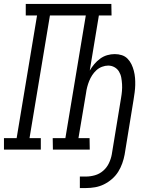

<svg xmlns="http://www.w3.org/2000/svg" viewBox="-35 -755 805 969"><path d="M400 194H368V136H399Q421 136 444 129.5Q467 123 485.5 107Q504 91 514.5 69Q525 47 529 25L576 -261Q579 -278 580.5 -295.5Q582 -313 581 -330Q580 -347 577 -363.5Q574 -380 565.5 -394Q557 -408 542.5 -416Q528 -424 511 -424Q496 -424 480 -418Q464 -412 451.5 -400.5Q439 -389 430 -375Q421 -361 415 -346Q409 -331 405 -315.5Q401 -300 399 -284L361 -58H417L418 0H232L231 -58H295L398 -677H217L114 -58H171V0H-15V-58H49L152 -677H95V-735H527L528 -677H464L418 -399Q428 -416 441 -431.5Q454 -447 470.5 -459Q487 -471 506 -476.5Q525 -482 544 -482Q563 -482 580 -476.5Q597 -471 609 -458.5Q621 -446 628.5 -430.5Q636 -415 640.5 -397.5Q645 -380 646.5 -362Q648 -344 647.5 -325.5Q647 -307 644.5 -288.5Q642 -270 639 -251L594 25Q590 47 582 69.5Q574 92 561.5 112Q549 132 530 148.5Q511 165 489.5 175.5Q468 186 445 190Q422 194 400 194Z"/></svg>

Font: Iosevka Etoile Light
Style: Italic
Weight: 300
Italic angle: -9°
Designer: Belleve Invis
Foundry: Belleve Invis
Version: Version 22.1.2; ttfautohint (v1.8.4)